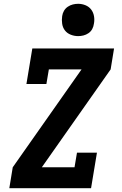

<svg xmlns="http://www.w3.org/2000/svg" viewBox="-20 -990 640 1010"><path d="M29 0 47 -110 409 -625H237L224 -548H119L150 -735H580L562 -625L200 -110H372L385 -187H490L459 0ZM391 -800Q371 -800 352 -807.5Q333 -815 321.5 -830Q310 -845 307 -865Q304 -885 307 -905Q309 -920 316.5 -933Q324 -946 336.5 -954.5Q349 -963 363 -966.5Q377 -970 391 -970Q411 -970 429.5 -962.5Q448 -955 459.5 -940Q471 -925 474.5 -905Q478 -885 474 -865Q472 -850 465 -837Q458 -824 445.5 -815.5Q433 -807 419 -803.5Q405 -800 391 -800Z"/></svg>

Font: Iosevka HT Extrabold Extended
Style: Italic
Weight: 800
Width: 7
Italic angle: -9°
Monospace: yes
Designer: Belleve Invis
Foundry: Belleve Invis
Version: Version 32.3.0; ttfautohint (v1.8.4)